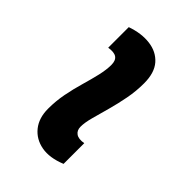

<svg xmlns="http://www.w3.org/2000/svg" viewBox="-9 -510 416 416"><g transform="rotate(-45 199.0 -302.0)"><path d="M292 -247.7Q268 -247.7 244.5 -252.2Q221 -256.7 199.3 -262.7Q177.7 -268.7 159.3 -273.7Q141 -278.7 128.3 -278.7Q117 -278.7 111.5 -270.8Q106 -263 108.7 -247.7H45.3Q32.7 -278.7 37.2 -302.8Q41.7 -327 59.7 -341.5Q77.7 -356 106.3 -356Q129.3 -356 152 -351.7Q174.7 -347.3 196.3 -341Q218 -334.7 236.8 -330.3Q255.7 -326 270 -326Q283.7 -326 289 -333.5Q294.3 -341 291.7 -357.3H354.7Q365 -328 361.8 -303Q358.7 -278 341.5 -262.8Q324.3 -247.7 292 -247.7Z"/></g></svg>

Font: Bricolage Grotesque 96pt ExtraBold SemiCondensed
Style: Regular
Weight: 800
Width: 4
Version: Version 1.001;gftools[0.9.33.dev8+g029e19f]